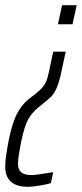

<svg xmlns="http://www.w3.org/2000/svg" viewBox="-68 -530 314 736"><path d="M38 186Q16 186 0 181Q-16 176 -27 165.5Q-38 155 -43 141Q-48 127 -48 109Q-48 92 -45.5 73Q-43 54 -39 31Q-33 -3 -26 -30Q-19 -57 -10 -78.5Q-1 -100 11.5 -117.5Q24 -135 42 -150L68 -170Q85 -184 94 -194Q103 -204 108.5 -216.5Q114 -229 119 -252L136 -332H184L164 -240Q156 -206 146.5 -187Q137 -168 126 -157.5Q115 -147 102 -137L91 -128Q77 -117 65.5 -106Q54 -95 44.5 -80Q35 -65 27.5 -42.5Q20 -20 13 14Q8 40 4.5 61.5Q1 83 1 98Q1 111 6 121Q11 131 22.5 136Q34 141 56 141Q61 141 69 140Q77 139 87 137.5Q97 136 109.5 134Q122 132 136 130L127 172Q109 177 92.5 180Q76 183 62 184.5Q48 186 38 186ZM154 -437 170 -510H226L210 -437Z"/></svg>

Font: Saira UltraCondensed Light
Style: Italic
Weight: 300
Width: 1
Italic angle: -12°
Designer: Hector Gatti with collaboration of the Omnibus-Type team
Foundry: Omnibus-Type
Version: Version 1.101